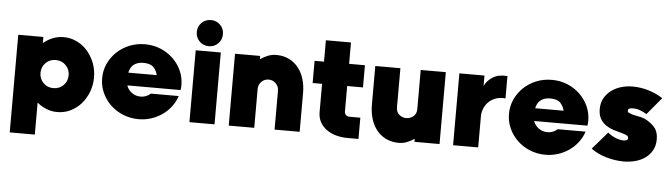

<svg xmlns="http://www.w3.org/2000/svg" viewBox="-55 -1011 5035 1440"><g transform="rotate(5 2463.0 -291.5)"><path d="M393 -553Q445 -553 491 -531Q537 -509 571 -470.5Q605 -432 625 -381Q645 -330 645 -271Q645 -213 625 -161.5Q605 -110 571 -71.5Q537 -33 491 -11Q445 11 393 11Q349 11 310.5 -4.5Q272 -20 240 -47V194H51V-541H240V-495Q272 -522 310.5 -537.5Q349 -553 393 -553ZM348 -377Q303 -377 272.5 -346.5Q242 -316 242 -271Q242 -226 272.5 -195.5Q303 -165 348 -165Q393 -165 423.5 -195.5Q454 -226 454 -271Q454 -316 423.5 -346.5Q393 -377 348 -377Z M1005 -159Q1027 -159 1046 -166.5Q1065 -174 1080 -188H1290Q1276 -145 1248.5 -108.5Q1221 -72 1183.5 -45.5Q1146 -19 1100.5 -4Q1055 11 1005 11Q943 11 888.5 -11Q834 -33 793.5 -71.5Q753 -110 729.5 -161.5Q706 -213 706 -271Q706 -330 729.5 -381Q753 -432 793.5 -470.5Q834 -509 888.5 -531Q943 -553 1005 -553Q1067 -553 1121 -531Q1175 -509 1215.5 -470.5Q1256 -432 1279.5 -381Q1303 -330 1303 -271Q1303 -252 1300 -234H899Q910 -201 939 -180Q968 -159 1005 -159ZM1005 -413Q978 -413 959.5 -406Q941 -399 928.5 -388Q916 -377 909 -362Q902 -347 898 -330H1112Q1105 -363 1081.5 -388Q1058 -413 1005 -413Z M1482 -580Q1440 -580 1411.5 -608.5Q1383 -637 1383 -679Q1383 -720 1411.5 -748.5Q1440 -777 1482 -777Q1523 -777 1551.5 -748.5Q1580 -720 1580 -679Q1580 -637 1551.5 -608.5Q1523 -580 1482 -580ZM1387 -541H1576V0H1387Z M1992 -559Q2047 -559 2089 -538Q2131 -517 2159.5 -481Q2188 -445 2202.5 -396.5Q2217 -348 2217 -293V0H2028V-293Q2028 -325 2006 -347Q1984 -369 1953 -370H1952Q1920 -370 1897.5 -347.5Q1875 -325 1875 -293V0H1683V-541H1872V-516Q1901 -536 1931 -547.5Q1961 -559 1992 -559Z M2542 -701V-540H2661V-373H2542V-181Q2542 -166 2552.5 -155.5Q2563 -145 2577 -145H2661V15H2578Q2534 15 2493.5 4Q2453 -7 2421.5 -29Q2390 -51 2371.5 -84Q2353 -117 2353 -161V-373H2282V-540H2353V-701Z M3270 0H3081V-23Q3052 -3 3023 7.5Q2994 18 2965 18Q2910 18 2867.5 -3Q2825 -24 2796.5 -60Q2768 -96 2753.5 -144.5Q2739 -193 2739 -248V-541H2928V-248Q2928 -210 2951.5 -191Q2975 -172 3004 -172Q3033 -172 3057 -191Q3081 -210 3081 -248V-541H3270Z M3561 0H3372V-541H3561V-462Q3580 -504 3623.5 -531Q3667 -558 3733 -552V-384Q3694 -388 3662 -377Q3630 -366 3607.5 -344.5Q3585 -323 3573 -294Q3561 -265 3561 -234Z M4068 -159Q4090 -159 4109 -166.5Q4128 -174 4143 -188H4353Q4339 -145 4311.5 -108.5Q4284 -72 4246.5 -45.5Q4209 -19 4163.5 -4Q4118 11 4068 11Q4006 11 3951.5 -11Q3897 -33 3856.5 -71.5Q3816 -110 3792.5 -161.5Q3769 -213 3769 -271Q3769 -330 3792.5 -381Q3816 -432 3856.5 -470.5Q3897 -509 3951.5 -531Q4006 -553 4068 -553Q4130 -553 4184 -531Q4238 -509 4278.5 -470.5Q4319 -432 4342.5 -381Q4366 -330 4366 -271Q4366 -252 4363 -234H3962Q3973 -201 4002 -180Q4031 -159 4068 -159ZM4068 -413Q4041 -413 4022.5 -406Q4004 -399 3991.5 -388Q3979 -377 3972 -362Q3965 -347 3961 -330H4175Q4168 -363 4144.5 -388Q4121 -413 4068 -413Z M4890 -177Q4890 -129 4870 -93.5Q4850 -58 4817.5 -35Q4785 -12 4743 -1Q4701 10 4657 10Q4595 10 4528 -8.5Q4461 -27 4410 -65L4523 -196Q4545 -176 4579 -161.5Q4613 -147 4642 -147Q4653 -147 4664 -151Q4675 -155 4675 -168Q4675 -182 4658 -189.5Q4641 -197 4615 -203.5Q4589 -210 4559.5 -219.5Q4530 -229 4504 -246.5Q4478 -264 4461 -292.5Q4444 -321 4444 -367Q4444 -414 4464 -449Q4484 -484 4516.5 -508Q4549 -532 4590.5 -544Q4632 -556 4675 -556Q4735 -556 4794 -538.5Q4853 -521 4904 -488L4796 -359Q4773 -373 4747 -383Q4721 -393 4694 -393Q4682 -393 4668.5 -390Q4655 -387 4655 -371Q4655 -360 4668 -356Q4692 -344 4725 -339Q4758 -334 4786 -323Q4833 -300 4861.5 -267Q4890 -234 4890 -177Z"/></g></svg>

Font: Afrihost Sans Black
Style: Regular
Weight: 900
Foundry: https://www.afrihost.com
Version: Version 1.000